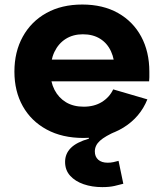

<svg xmlns="http://www.w3.org/2000/svg" viewBox="-20 -582 701 826"><path d="M339 11.5Q247.5 11.5 180.8 -24.8Q114 -61 78 -125.2Q42 -189.5 42 -274Q42 -359 78 -424.2Q114 -489.5 179.5 -526Q245 -562.5 334 -562.5Q423 -562.5 487.8 -526Q552.5 -489.5 587.5 -424.5Q622.5 -359.5 622.5 -273.5Q622.5 -259.5 622.5 -249.5Q622.5 -239.5 621.5 -232H471.5Q473 -243 473.2 -254.5Q473.5 -266 473.5 -280.5Q473.5 -326.5 457.5 -361.2Q441.5 -396 410.8 -415.2Q380 -434.5 336.5 -434.5Q294.5 -434.5 263 -414.8Q231.5 -395 214.2 -358.8Q197 -322.5 197 -274Q197 -229.5 214.5 -195.5Q232 -161.5 263.8 -142.2Q295.5 -123 340 -123Q385.5 -123 418.2 -143.2Q451 -163.5 467 -197.5L614 -154.5Q583 -77.5 510.8 -33Q438.5 11.5 339 11.5ZM138.5 -232V-325.5H532L548.5 -232ZM490 110 510.5 208.5Q494.5 213 472.5 218Q450.5 223 420 223Q376 223 339.8 210.5Q303.5 198 281.8 174Q260 150 260 114.5Q260 79.5 284.5 54.8Q309 30 362.5 14.5L359 -23.5L482 -18Q432 3.5 410 23.5Q388 43.5 388 69.5Q388 92 402.5 105Q417 118 443.5 118Q456 118 467.8 115.5Q479.5 113 490 110Z"/></svg>

Font: Hepta Slab
Style: Bold
Weight: 700
Designer: Michael LaGattuta
Foundry: Michael LaGattuta
Version: Version 1.100